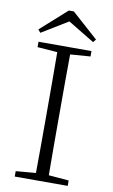

<svg xmlns="http://www.w3.org/2000/svg" viewBox="-99 -964 595 1014"><g transform="rotate(10 198.0 -456.5)"><path d="M212 -913H185L44 -787L57 -771L198 -857L340 -771L353 -787ZM56 -694 163 -686C164 -588 164 -489 164 -390V-333C164 -234 164 -135 163 -38L56 -29V0H340V-29L232 -38C231 -135 231 -234 231 -333V-390C231 -489 231 -589 232 -686L340 -694V-723H56Z"/></g></svg>

Font: Noto Serif TC ExtraLight
Style: Regular
Weight: 200
Designer: Ryoko NISHIZUKA 西塚涼子 (kana & ideographs); Frank Grießhammer (Latin, Greek & Cyrillic); Wenlong ZHANG 张文龙 (bopomofo); San
Foundry: Adobe
Version: Version 2.001;hotconv 1.1.0;makeotfexe 2.6.0